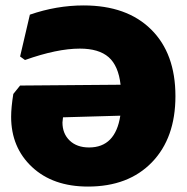

<svg xmlns="http://www.w3.org/2000/svg" viewBox="-20 -676 689 707"><path d="M288 -656Q447 -656 536.5 -567.5Q626 -479 626 -322Q626 -168 539.5 -78.5Q453 11 304 11Q175 11 98 -61Q21 -133 21 -246Q21 -280 29 -330L54 -361L424 -364Q416 -434 380 -465.5Q344 -497 274 -497Q190 -497 72 -455L54 -468L90 -622Q188 -656 288 -656ZM210 -225Q210 -184 236.5 -158.5Q263 -133 308 -133Q405 -133 423 -250L212 -244Z"/></svg>

Font: Alegreya Sans SC Black
Style: Regular
Weight: 900
Designer: Juan Pablo del Peral
Foundry: Huerta Tipografica
Version: Version 2.007